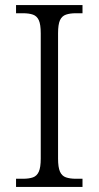

<svg xmlns="http://www.w3.org/2000/svg" viewBox="-20 -734 388 754"><path d="M43 0V-32H70Q94 -32 109.5 -37.5Q125 -43 132.5 -60Q140 -77 140 -111V-603Q140 -638 132.5 -654.5Q125 -671 109.5 -676.5Q94 -682 70 -682H43V-714H304V-682H278Q255 -682 239 -676.5Q223 -671 215.5 -654.5Q208 -638 208 -603V-111Q208 -77 215.5 -60Q223 -43 239 -37.5Q255 -32 278 -32H304V0Z"/></svg>

Font: Noto Serif Gujarati Light
Style: Regular
Weight: 300
Version: Version 2.102